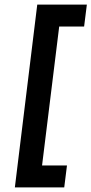

<svg xmlns="http://www.w3.org/2000/svg" viewBox="-20 -770 400 840"><path d="M143 -750H360L348 -654H239L164 -46H273L261 50H45Z"/></svg>

Font: Haskoy SemiBold
Style: Italic
Weight: 600
Designer: Ertekin Erdin
Foundry: Ertekin Erdin
Version: Version 2.000; ttfautohint (v1.8.4.7-5d5b)